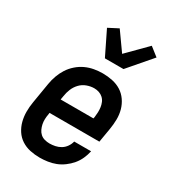

<svg xmlns="http://www.w3.org/2000/svg" viewBox="-190 -876 880 984"><g transform="rotate(30 250.0 -384.0)"><path d="M202 8Q173 8 145 2Q117 -4 94 -19Q71 -34 56 -57Q41 -80 34 -107Q27 -134 27 -163Q27 -192 32 -221L52 -341Q56 -366 65 -391Q74 -416 88 -438Q102 -460 123 -478.5Q144 -497 168 -508Q192 -519 217.5 -523.5Q243 -528 268 -528Q297 -528 325.5 -522Q354 -516 377 -501.5Q400 -487 416 -464Q432 -441 439.5 -414Q447 -387 446.5 -357.5Q446 -328 441 -299L427 -216H132L131 -207Q128 -192 127.5 -176.5Q127 -161 130 -147Q133 -133 139 -120Q145 -107 155.5 -97.5Q166 -88 180.5 -84Q195 -80 210 -80Q226 -80 243 -83.5Q260 -87 275 -96Q290 -105 300.5 -120Q311 -135 315 -152H415Q410 -129 400 -106.5Q390 -84 374 -65Q358 -46 337.5 -31Q317 -16 295 -7.5Q273 1 249 4.5Q225 8 202 8ZM147 -304H341L343 -313Q345 -328 345.5 -343Q346 -358 344 -372Q342 -386 336.5 -399Q331 -412 320.5 -421.5Q310 -431 296.5 -435.5Q283 -440 268 -440Q247 -440 225 -432Q203 -424 187 -407Q171 -390 162.5 -369Q154 -348 151 -327ZM238 -600 169 -741 227 -771 303 -664 414 -776 465 -736 348 -600Z"/></g></svg>

Font: Iosevka Semibold Oblique
Style: Regular
Weight: 600
Italic angle: -9°
Monospace: yes
Designer: Belleve Invis
Foundry: Belleve Invis
Version: Version 32.5.0; ttfautohint (v1.8.4)